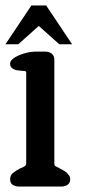

<svg xmlns="http://www.w3.org/2000/svg" viewBox="-23 -683 356 703"><path d="M194 -521 119 -588 44 -521H-3L92 -663H146L241 -521ZM202 0H46Q34 0 24 -6Q14 -12 14 -27Q14 -41 25 -50Q36 -59 50 -66Q55 -68 59.5 -70Q64 -72 68 -75Q73 -79 73 -82V-417Q73 -423 66.5 -423Q60 -423 54 -424Q48 -425 42 -425.5Q36 -426 31 -428Q25 -430 19.5 -435Q14 -440 14 -450Q14 -459 23.5 -467Q33 -475 47.5 -481Q62 -487 77.5 -490.5Q93 -494 105 -494H143Q157 -494 166.5 -486.5Q176 -479 176 -464V-83Q176 -76 183 -73Q190 -70 198 -65Q211 -59 220 -52Q225 -47 229.5 -41Q234 -35 234 -27Q234 -13 224.5 -6.5Q215 0 202 0Z"/></svg>

Font: Jura
Style: Bold
Weight: 700
Designer: Ed Merritt
Foundry: Ten by Twenty
Version: Version 1.007